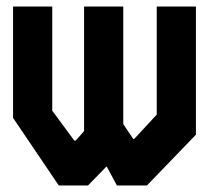

<svg xmlns="http://www.w3.org/2000/svg" viewBox="-20 -568 640 588"><path d="M460 -548V-217L391 -142.5H388L357.5 -188V-548H237.5V-166.5L212 -137.5H207.5L140 -229V-548H20V-207L160 0H249.5L306.5 -58.5L338 0H430L580 -155.5V-548Z"/></svg>

Font: Kode Mono
Style: Regular
Weight: 400
Monospace: yes
Designer: Isa Ozler
Foundry: Kadena LLC
Version: Version 1.000;gftools[0.9.28]